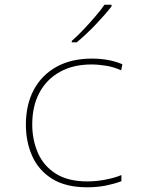

<svg xmlns="http://www.w3.org/2000/svg" viewBox="-20 -786 640 816"><path d="M351 10Q260 10 202.5 -25.5Q145 -61 117.5 -121.5Q90 -182 90 -256Q90 -341 123.5 -404Q157 -467 220 -502Q283 -537 371 -537Q443 -537 500 -513L495 -487Q465 -501 431.5 -506.5Q398 -512 369 -512Q291 -512 234.5 -480.5Q178 -449 147.5 -392Q117 -335 117 -257Q117 -192 141 -136.5Q165 -81 217 -48Q269 -15 351 -15Q389 -15 428 -22.5Q467 -30 496 -42V-16Q471 -6 433 2Q395 10 351 10ZM285 -612Q308 -632 334.5 -660Q361 -688 385.5 -716.5Q410 -745 424 -766H454V-759Q428 -725 387 -682Q346 -639 306 -606H285Z"/></svg>

Font: Noto Sans Mono Thin
Style: Regular
Weight: 100
Designer: Monotype Design Team
Foundry: Monotype Imaging Inc.
Version: Version 2.014